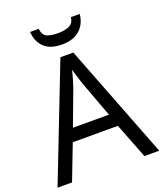

<svg xmlns="http://www.w3.org/2000/svg" viewBox="-163 -1025 966 1132"><g transform="rotate(-20 319.5 -459.0)"><path d="M545 0 459 -221H176L91 0H0L279 -717H360L638 0ZM352 -517Q349 -525 342 -546Q335 -567 328.5 -589.5Q322 -612 318 -624Q311 -593 302 -563.5Q293 -534 287 -517L206 -301H432ZM473 -918Q468 -858 427.5 -821Q387 -784 315 -784Q241 -784 203.5 -820.5Q166 -857 162 -918H216Q221 -877 246 -866Q271 -855 317 -855Q356 -855 384.5 -867Q413 -879 418 -918Z"/></g></svg>

Font: Noto Sans Gothic
Style: Regular
Weight: 400
Designer: Monotype Design Team
Foundry: Monotype Imaging Inc.
Version: Version 2.001; ttfautohint (v1.8.4.7-5d5b)